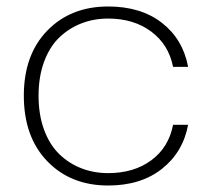

<svg xmlns="http://www.w3.org/2000/svg" viewBox="-20 -570 661 598"><path d="M54.2 -272Q54.2 -399.4 127.2 -474.6Q200.2 -549.8 316.9 -549.8Q418.9 -549.8 484.4 -498.8Q549.8 -447.8 565.9 -361.8H519Q505.4 -431.2 450.9 -471.7Q396.5 -512.2 316.9 -512.2Q272.5 -512.2 233.9 -497.3Q195.3 -482.4 165 -453.6Q134.8 -424.8 117.4 -377.9Q100.1 -331.1 100.1 -272Q100.1 -212.4 117.4 -165.5Q134.8 -118.7 165 -89.6Q195.3 -60.5 233.9 -45.7Q272.5 -30.8 316.9 -30.8Q397 -30.8 451.2 -70.8Q505.4 -110.8 519 -181.2H565.9Q549.8 -95.7 484.1 -43.9Q418.5 7.8 316.9 7.8Q200.2 7.8 127.2 -67.9Q54.2 -143.6 54.2 -272Z"/></svg>

Font: SVN-Poppins ExtraLight
Style: Regular
Weight: 200
Designer: Ninad Kale (Devanagari), Jonny Pinhorn (Latin)
Foundry: Indian Type Foundry
Version: Version 3.002 2017